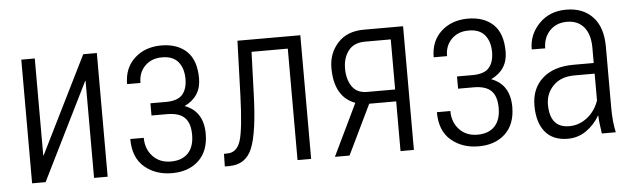

<svg xmlns="http://www.w3.org/2000/svg" viewBox="-41 -673 2697 817"><g transform="rotate(-5 1308.0 -264.0)"><path d="M390.6 -528.3V0H332.5V-414.6L331.1 -415L125.5 0H67.9V-528.3H125.5V-114.3L127 -113.8L332.5 -528.3Z M822.3 -145Q821.8 -71.3 778.8 -31.2Q735.8 8.8 665.5 8.8Q595.2 8.8 548.3 -31.2Q500.5 -71.3 500.5 -151.4H558.1Q558.1 -103.5 587.4 -72.3Q616.7 -41 664.6 -41Q712.4 -41 738.3 -68.4Q764.2 -95.7 764.2 -146.5Q764.2 -196.3 740.7 -219.7Q717.3 -243.2 665.5 -243.2H599.1V-295.4H665.5Q714.8 -295.4 735.8 -318.8Q756.8 -342.3 756.8 -387.2Q756.3 -432.1 733.9 -459Q711.4 -485.8 666 -485.8Q620.6 -486.3 592.3 -458Q564 -429.7 564.5 -385.3H507.3Q507.3 -454.1 551.8 -495.1Q596.2 -536.1 665.5 -536.6Q734.9 -536.6 774.9 -498.5Q814.5 -460.4 814.5 -382.8Q814.5 -305.2 743.2 -271Q822.3 -241.7 822.3 -145Z M1259.8 -528.3V0H1201.7V-476.1H1046.9L1040.5 -294.9Q1035.2 -132.8 1008.3 -66.4Q981.4 0 909.7 0H891.1L892.1 -53.7L906.7 -54.2Q948.2 -54.2 963.4 -104Q978.5 -153.8 983.4 -294.9L991.2 -528.3Z M1521 -263.2H1641.6V-477.1H1531.2Q1483.9 -477.1 1460.4 -446.3Q1437 -416 1437 -370.1Q1437 -324.2 1457.5 -293.9Q1478 -263.7 1521 -263.2ZM1467.8 -221.2Q1379.4 -254.4 1379.4 -377.9Q1379.4 -440.4 1419.4 -484.4Q1459.5 -528.3 1531.2 -528.3H1698.7V0H1641.6V-212.4H1526.4L1423.8 0H1361.3Z M2131.8 -145Q2131.3 -71.3 2088.4 -31.2Q2045.4 8.8 1975.1 8.8Q1904.8 8.8 1857.9 -31.2Q1810.1 -71.3 1810.1 -151.4H1867.7Q1867.7 -103.5 1897 -72.3Q1926.3 -41 1974.1 -41Q2022 -41 2047.9 -68.4Q2073.7 -95.7 2073.7 -146.5Q2073.7 -196.3 2050.3 -219.7Q2026.9 -243.2 1975.1 -243.2H1908.7V-295.4H1975.1Q2024.4 -295.4 2045.4 -318.8Q2066.4 -342.3 2066.4 -387.2Q2065.9 -432.1 2043.5 -459Q2021 -485.8 1975.6 -485.8Q1930.2 -486.3 1901.9 -458Q1873.5 -429.7 1874 -385.3H1816.9Q1816.9 -454.1 1861.3 -495.1Q1905.8 -536.1 1975.1 -536.6Q2044.4 -536.6 2084.5 -498.5Q2124 -460.4 2124 -382.8Q2124 -305.2 2052.7 -271Q2131.8 -241.7 2131.8 -145Z M2283.7 -142.6Q2283.7 -43 2366.7 -43Q2408.7 -43 2443.8 -70.3Q2478 -97.7 2493.2 -141.6V-256.3H2405.8Q2348.1 -255.9 2315.9 -222.7Q2283.7 -189.5 2283.7 -142.6ZM2355.5 9.8Q2292.5 9.8 2259.3 -30.3Q2226.1 -70.3 2226.1 -143.1Q2226.1 -215.8 2273.9 -258.8Q2321.8 -301.8 2407.2 -301.8H2493.2V-366.7Q2493.2 -423.8 2467.3 -455.1Q2441.4 -486.3 2395 -486.3Q2348.6 -486.3 2320.8 -456.5Q2293 -426.8 2293 -381.8L2235.4 -382.3Q2234.9 -445.3 2279.8 -491.7Q2324.7 -538.1 2396 -538.1Q2467.3 -538.1 2508.8 -494.1Q2550.8 -450.2 2550.8 -365.7V-106.4Q2550.8 -45.9 2561 0H2501.5Q2493.2 -53.7 2493.2 -76.7L2491.7 -77.1Q2469.7 -39.1 2434.6 -14.6Q2399.4 9.8 2355.5 9.8Z"/></g></svg>

Font: RobotoCondensed-Light
Style: Light
Weight: 300
Designer: Google
Version: Version 1.200311; 2013